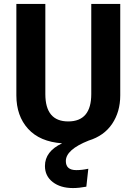

<svg xmlns="http://www.w3.org/2000/svg" viewBox="-20 -712 694 974"><path d="M590 -692V-228Q590 -145 549 -84Q508 -23 430 1Q314 47 314 105Q314 151 367 151Q396 151 428 144L418 235Q381 242 350 242Q287 242 247.5 211.5Q208 181 208 130Q208 56 295 15Q182 7 122.5 -58.5Q63 -124 63 -228V-692H210V-235Q210 -96 326 -96Q443 -96 443 -235V-692Z"/></svg>

Font: FiraSans
Style: Regular
Weight: 600
Designer: Carrois Corporate & Edenspiekermann AG
Foundry: Carrois Corporate GbR & Edenspiekermann AG
Version: Version 3.106;PS 003.106;hotconv 1.0.70;makeotf.lib2.5.58329